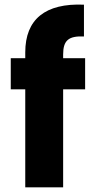

<svg xmlns="http://www.w3.org/2000/svg" viewBox="-20 -801 407 821"><path d="M88 -577V-552H26V-419H88V0H250V-419H344V-552H250V-568C250 -628 273 -648 339 -645V-781C174 -788 88 -719 88 -577Z"/></svg>

Font: Malmofest
Style: Bold
Weight: 700
Designer: Jonny Pinhorn (Poppins), Kolossal
Version: Version 1.004;Glyphs 3.1.2 (3151)